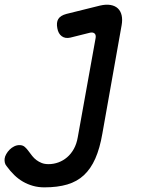

<svg xmlns="http://www.w3.org/2000/svg" viewBox="-76 -560 696 827"><path d="M336 -397Q338 -411 330.5 -416.5Q323 -422 311 -419L227 -398Q205 -393 190 -404Q175 -415 171 -438Q166 -463 175 -478Q184 -493 210 -500L355 -536Q381 -542 400.5 -538.5Q420 -535 432 -523.5Q444 -512 448 -493.5Q452 -475 448 -452L365 15Q354 79 334.5 123Q315 167 285.5 194.5Q256 222 214 234.5Q172 247 115 247Q89 247 66 240.5Q43 234 23 222.5Q3 211 -14.5 194Q-32 177 -48 155Q-54 148 -55.5 139Q-57 130 -56 123Q-55 114 -49 103.5Q-43 93 -34.5 84.5Q-26 76 -15 70.5Q-4 65 8 65Q22 65 31 73Q40 81 47 91Q55 102 63 112Q71 122 81 129.5Q91 137 103.5 142Q116 147 133 147Q155 147 175.5 139.5Q196 132 213 117.5Q230 103 242 81.5Q254 60 259 31Z"/></svg>

Font: Maple Mono Medium
Style: Italic
Weight: 500
Italic angle: -10°
Monospace: yes
Designer: subframe7536
Version: Version 7.000